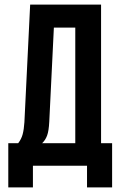

<svg xmlns="http://www.w3.org/2000/svg" viewBox="-20 -720 528 834"><path d="M358 94V0H123V94H16V-98H59Q73 -116 78.5 -137Q84 -158 86 -189L111 -700H419V-98H467V94ZM194 -191Q192 -151 184.5 -131Q177 -111 163 -98H307V-600H214Z"/></svg>

Font: SVN-Bebas Neue
Style: Bold
Weight: 700
Designer: Ryoichi Tsunekawa
Foundry: Ryoichi Tsunekawa
Version: Version 1.300; ttfautohint (v1.7.9-c794)